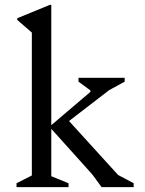

<svg xmlns="http://www.w3.org/2000/svg" viewBox="-20 -770 598 790"><path d="M48 0V-16L111 -48V-636L51 -688V-695L185 -750H191V-255L352 -392V-398L303 -434V-450H493V-434L429 -399L264 -272L466 -50L530 -16V0H398L360 -52L191 -240V-45L262 -16V0Z"/></svg>

Font: Spectral
Style: Regular
Weight: 400
Designer: Jean-Baptiste Levee
Foundry: Production Type
Version: Version 1.002